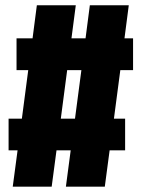

<svg xmlns="http://www.w3.org/2000/svg" viewBox="-20 -700 531 720"><path d="M479 -437H431.2L407.2 -254.9H449.2V-136.2H391.1L373 0H227.1L245.1 -136.2H191.9L173.8 0H27.8L45.9 -136.2H12.2V-254.9H62L85.9 -437H42V-556.2H102.1L118.2 -680.2H264.2L248 -556.2H300.8L316.9 -680.2H462.9L446.8 -556.2H479ZM261.2 -254.9 285.2 -437H231.9L208 -254.9Z"/></svg>

Font: Fira Sans Compressed Heavy
Style: Regular
Weight: 900
Width: 1
Designer: Carrois Corporate & Edenspiekermann AG
Foundry: Carrois Corporate GbR & Edenspiekermann AG
Version: Version 4.203;PS 004.203;hotconv 1.0.88;makeotf.lib2.5.64775